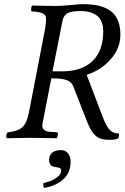

<svg xmlns="http://www.w3.org/2000/svg" viewBox="-20 -674 609 939"><path d="M286.1 -574.2 236.8 -325.2H285.2Q380.4 -325.2 432.6 -375.7Q484.9 -426.3 484.9 -521Q484.9 -549.8 475.3 -570.3Q465.8 -590.8 449.2 -601.1Q432.6 -611.3 414.8 -615.7Q397 -620.1 376 -620.1Q328.1 -620.1 309.6 -609.1Q291 -598.1 286.1 -574.2ZM231 -291 188 -69.8Q187 -65.9 187 -59.1Q187 -44.9 197.8 -37.6Q208.5 -30.3 221.4 -29.5Q234.4 -28.8 247.1 -28.1Q259.8 -27.3 262.2 -24.9Q264.6 -21.5 262.5 -11.5Q260.3 -1.5 256.8 2Q163.1 0 129.9 0Q99.1 0 13.2 2Q5.9 -8.3 17.1 -26.9Q67.9 -31.7 89.6 -52Q111.3 -72.3 121.1 -122.1L198.2 -521Q205.1 -555.7 205.1 -585Q205.1 -601.1 188.2 -608.9Q171.4 -616.7 133.8 -618.2Q130.9 -626.5 132.8 -635.5Q134.8 -644.5 137.2 -647Q203.6 -645 251 -645H259.8Q280.8 -645 326.2 -649.4Q371.6 -653.8 381.8 -653.8Q415.5 -653.8 441.9 -650.1Q468.3 -646.5 492.7 -636.2Q517.1 -626 533.4 -609.6Q549.8 -593.3 559.3 -566.7Q568.8 -540 568.8 -504.9Q568.8 -438 521.2 -384Q473.6 -330.1 403.8 -308.1L483.9 -98.1Q498 -60.1 514.9 -40.5Q531.7 -21 561 -21Q564 -7.3 558.1 2.9Q542.5 9.8 516.1 9.8Q490.2 9.8 472.7 4.2Q455.1 -1.5 442.1 -15.6Q429.2 -29.8 420.7 -46.1Q412.1 -62.5 400.9 -91.8L337.9 -252.9Q329.6 -273.9 305.4 -282.5Q281.2 -291 231 -291ZM277.8 60.1Q299.3 60.1 312.3 75.4Q325.2 90.8 325.2 117.2Q325.2 171.4 288.8 203.6Q252.4 235.8 195.8 245.1Q189.5 237.3 192.9 221.2Q210.4 217.3 228 210.7Q245.6 204.1 262.7 189.9Q279.8 175.8 279.8 159.2Q279.8 151.9 273.7 148.7Q267.6 145.5 258.8 144.3Q250 143.1 241.2 140.9Q232.4 138.7 226.3 130.4Q220.2 122.1 220.2 107.9Q220.2 85.4 235.1 72.8Q250 60.1 277.8 60.1Z"/></svg>

Font: Common Serif
Style: Italic
Weight: 400
Italic angle: -12°
Designer: Philipp H. Poll, Khaled Hosny
Foundry: Stefan Peev, Context Ltd.
Version: Version 1.026